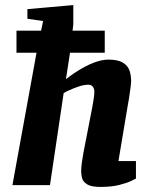

<svg xmlns="http://www.w3.org/2000/svg" viewBox="-20 -730 594 757"><path d="M376 7Q339 7 323 -3.5Q307 -14 303.5 -28Q300 -42 300 -54Q300 -72 303.5 -94Q307 -116 309 -128L344 -308Q346 -322 349 -338Q352 -354 352 -369Q352 -380 346 -388Q340 -396 329 -396Q311 -396 290.5 -389Q270 -382 253.5 -374.5Q237 -367 231 -363L177 0H29L124 -522H45V-609H142L150 -647L88 -656V-694L269 -710V-634L266 -609H393V-522H256L240 -418Q274 -444 304 -461Q334 -478 360 -486.5Q386 -495 407 -495Q445 -495 464.5 -483Q484 -471 490.5 -452Q497 -433 497 -411Q497 -403 494.5 -383.5Q492 -364 489 -344.5Q486 -325 484 -316L447 -95H516V-26Q513 -24 496 -16Q479 -8 449 -0.5Q419 7 376 7Z"/></svg>

Font: Faustina ExtraBold
Style: Italic
Weight: 800
Italic angle: -8°
Designer: Alfonso Garcia
Foundry: http://www.omnibus-type.com
Version: Version 1.200